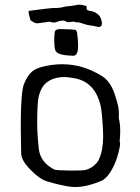

<svg xmlns="http://www.w3.org/2000/svg" viewBox="-20 -770 582 797"><path d="M392.6 -113.3Q408.2 -148.4 408.2 -205.6Q408.2 -220.2 407.2 -236.8L405.3 -266.1L402.8 -295.4Q399.9 -328.6 391.6 -352.5Q363.8 -434.6 283.2 -446.3L272.9 -447.8Q259.3 -450.2 246.1 -450.2Q223.6 -450.2 203.1 -443.4Q168.9 -431.6 153.8 -403.8Q141.1 -381.8 137.7 -350.6Q136.7 -338.4 135.7 -322.8L134.8 -294.9Q134.3 -279.8 134.3 -263.7Q134.3 -212.9 141.1 -152.3Q147 -96.7 205.1 -66.4Q213.4 -62.5 268.6 -62H282.7Q323.2 -62 333 -64Q359.9 -70.8 376.5 -88.9Q382.8 -94.7 387.7 -102.5L390.6 -108.4Q391.6 -110.4 392.6 -113.3ZM479 -226.1Q479 -206.1 476.6 -182.1Q478.5 -180.2 478.5 -174.3Q478.5 -168 476.6 -157.7Q472.7 -136.2 464.4 -111.3Q440.9 -44.9 406.7 -22Q342.8 6.3 292.5 6.3Q281.7 6.3 271 4.9Q231 -0.5 175.3 -17.1Q145.5 -25.9 108.4 -63.5Q67.9 -103.5 67.9 -134.3V-135.7Q67.9 -142.1 66.9 -188.5Q66.9 -211.4 66.4 -228.5V-272.9Q67.4 -389.6 79.6 -421.4Q96.2 -462.9 121.6 -479Q144 -493.7 195.3 -500.5Q217.3 -503.4 238.3 -503.4Q325.2 -503.4 404.3 -453.6Q441.4 -430.2 459 -370.1L465.3 -349.6L470.7 -328.6Q473.6 -312.5 473.6 -298.8Q473.6 -292.5 473.1 -286.6V-282.7Q473.1 -279.3 473.6 -276.9Q479 -255.9 479 -226.1ZM387.7 -709.5Q400.9 -698.2 403.3 -672.9Q403.3 -670.4 402.3 -666.5Q401.4 -663.6 399.9 -662.1Q394.5 -657.7 389.6 -657.7Q387.7 -657.7 385.7 -658.7Q377.4 -660.6 364.3 -663.1L342.8 -666.5L329.1 -670.4L315.4 -674.8L310.1 -676.3Q307.6 -677.2 305.7 -677.2H301.3Q295.9 -677.2 289.6 -679.2Q287.1 -680.2 283.7 -680.2Q279.3 -680.2 272.9 -678.7Q268.6 -677.7 264.6 -677.7Q258.3 -677.7 253.4 -681.2Q247.6 -684.6 239.7 -684.6Q231.9 -684.6 222.2 -681.2Q211.4 -676.3 202.6 -676.3Q195.3 -676.3 189.5 -679.2Q187.5 -680.2 185.1 -680.2L181.2 -679.2L136.2 -673.3H133.8Q128.9 -673.3 123 -675.8Q120.1 -677.2 115.2 -680.2L111.3 -683.1L106.4 -686L102.5 -701.2L99.1 -715.3L98.6 -719.2V-722.2L100.1 -724.1L101.6 -725.1L154.8 -731.9L170.9 -733.9L186.5 -735.4L200.7 -736.8H214.8Q231.9 -737.8 243.2 -740.7Q251.5 -743.7 268.1 -744.6L280.3 -746.1L292.5 -748Q299.3 -750.5 307.6 -750.5Q321.8 -750.5 339.8 -744.6Q339.8 -740.2 339.4 -731Q343.8 -727.5 349.1 -725.6L354.5 -724.1L359.9 -723.6Q374 -721.2 387.7 -709.5ZM299.8 -636.2Q304.2 -603.5 304.2 -581.1Q304.2 -569.8 303.2 -561.5Q302.7 -555.2 296.9 -544.9Q293 -538.6 282.7 -538.6Q279.3 -538.6 275.4 -539.1Q214.4 -541 209 -563Q205.6 -574.7 205.1 -602.5L205.6 -618.7L207 -634.8Q207.5 -649.4 230.5 -649.4H231.4Q238.8 -648.9 274.9 -647.9L294.9 -646Q299.8 -636.7 299.8 -636.2Z"/></svg>

Font: Kurland
Style: Regular
Weight: 400
Designer: GGBot
Version: 0.22